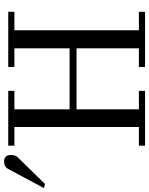

<svg xmlns="http://www.w3.org/2000/svg" viewBox="-32 -836 750 967"><g transform="rotate(-90 343.5 -352.0)"><path d="M768 -28V3H490V-28H584V-342H277V-28H370V3H94V-28H188V-655H94V-686H370V-655H277V-377H584V-655H490V-686H768V-655H675V-28ZM47 -671Q47 -650 34 -637L-99 -501L-120 -506L-23 -687Q-12 -707 14 -707Q47 -707 47 -671Z"/></g></svg>

Font: GFS Didot
Style: Regular
Weight: 400
Designer: Takis Katsoulidis and George D. Matthiopoulos
Foundry: Takis Katsoulidis and George D. Matthiopoulos
Version: Version 1.0